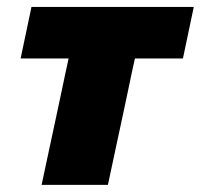

<svg xmlns="http://www.w3.org/2000/svg" viewBox="-20 -520 565 540"><path d="M97 0Q108.5 -53.5 119 -103Q129.5 -152 143 -215L153.5 -264.5Q159 -291 163.8 -313.5Q168.5 -336 173 -355.5H38L68.5 -500.5H525L494.5 -355.5H359.5Q355 -336 350.2 -313.5Q345.5 -291 340 -264.5L329.5 -215Q316 -152 305.5 -103Q295 -53.5 283.5 0Z"/></svg>

Font: Heraclito ExtraBold
Style: Italic
Weight: 800
Italic angle: -12°
Designer: Kostas Bartsokas (font) & Cristiano Sobral (main changes)
Foundry: Kostas Bartsokas (font) & Cristiano Sobral (main changes)
Version: Version 1.00;July 8, 2020;FontCreator 13.0.0.2655 64-bit